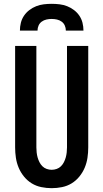

<svg xmlns="http://www.w3.org/2000/svg" viewBox="-20 -975 540 1003"><path d="M250 8Q223 8 196 2.5Q169 -3 146 -17Q123 -31 105.5 -52.5Q88 -74 77.5 -99Q67 -124 63 -151Q59 -178 59 -205V-735H170V-205Q170 -192 171.5 -178.5Q173 -165 176.5 -152.5Q180 -140 186 -128Q192 -116 201.5 -106.5Q211 -97 224 -92.5Q237 -88 250 -88Q263 -88 276 -92.5Q289 -97 298.5 -106.5Q308 -116 314 -128Q320 -140 323.5 -152.5Q327 -165 328.5 -178.5Q330 -192 330 -205V-735H441V-205Q441 -178 437 -151Q433 -124 422.5 -99Q412 -74 394.5 -52.5Q377 -31 354 -17Q331 -3 304 2.5Q277 8 250 8ZM84 -815Q84 -836 89 -856Q94 -876 105.5 -893Q117 -910 133.5 -922.5Q150 -935 169 -942.5Q188 -950 208.5 -952.5Q229 -955 250 -955Q271 -955 291.5 -952.5Q312 -950 331 -942.5Q350 -935 366.5 -922.5Q383 -910 394.5 -893Q406 -876 411 -856Q416 -836 416 -815H324Q324 -829 318.5 -841.5Q313 -854 302 -862Q291 -870 277.5 -873Q264 -876 250 -876Q236 -876 222.5 -873Q209 -870 198 -862Q187 -854 181.5 -841.5Q176 -829 176 -815Z"/></svg>

Font: Iosevka
Style: Bold
Weight: 700
Monospace: yes
Designer: Belleve Invis
Foundry: Belleve Invis
Version: Version 32.5.0; ttfautohint (v1.8.4)